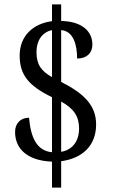

<svg xmlns="http://www.w3.org/2000/svg" viewBox="-20 -780 517 879"><path d="M218 -40V79H260V-42C358 -55 420 -114 420 -210C420 -297 366 -351 260 -405V-642C317 -638 333 -573 333 -512C377 -512 403 -537 403 -576C403 -634 359 -682 260 -684V-760H218V-683C132 -672 70 -616 70 -526C70 -439 109 -388 218 -335V-83C148 -90 121 -150 113 -241C73 -241 49 -214 49 -176C49 -95 110 -44 218 -40ZM218 -642V-427C170 -454 147 -483 147 -542C147 -594 173 -633 218 -642ZM260 -85V-315C318 -283 342 -247 342 -192C342 -135 313 -94 260 -85Z"/></svg>

Font: Noto Serif Lao Condensed
Style: Regular
Weight: 400
Width: 3
Designer: Monotype Design Team
Foundry: Monotype Imaging Inc.
Version: Version 2.003